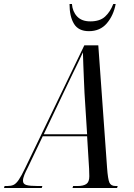

<svg xmlns="http://www.w3.org/2000/svg" viewBox="-77 -941 669 961"><path d="M-57 0 -54 -10H-40Q-22 -10 -9.5 -15.5Q3 -21 16.5 -40.5Q30 -60 49 -100L345 -714H415L459 -100Q463 -45 470.5 -27.5Q478 -10 501 -10H512L509 0H286L289 -10H312Q340 -10 355 -20Q370 -30 370 -59Q370 -67 369.5 -76.5Q369 -86 369 -96L359 -259H137L62 -102Q52 -83 45 -66Q38 -49 38 -36Q38 -20 55 -15Q72 -10 111 -10H135L132 0ZM244 -483 142 -269H359L346 -475Q345 -505 343 -543Q341 -581 340 -618Q339 -655 338 -679Q327 -655 314.5 -629Q302 -603 285 -568.5Q268 -534 244 -483ZM368 -785Q316 -785 293.5 -821.5Q271 -858 271 -921H283Q286 -883 309 -858.5Q332 -834 375 -834Q423 -834 449 -858Q475 -882 490 -921H502Q491 -863 457.5 -824Q424 -785 368 -785Z"/></svg>

Font: Noto Serif Display ExtraCondensed
Style: Italic
Weight: 400
Width: 2
Italic angle: -12°
Designer: Monotype Design Team
Foundry: Monotype Imaging Inc.
Version: Version 2.009